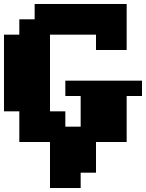

<svg xmlns="http://www.w3.org/2000/svg" viewBox="-20 -713 733 964"><path d="M77 0V-154H0V-539H77V-616H154V-693H616V-462H462V-539H231V-154H308V-77H385V-231H308V-308H693V-231H616V0H462V154H385V231H231V0Z"/></svg>

Font: Coral Pixels
Style: Regular
Weight: 400
Designer: Tanukizamurai
Foundry: TanukiFont
Version: Version 1.000; ttfautohint (v1.8.4.7-5d5b)